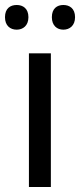

<svg xmlns="http://www.w3.org/2000/svg" viewBox="-31 -816 321 770"><path d="M-11 -747C-11 -713 10 -697 36 -697C61 -697 83 -713 83 -747C83 -782 61 -796 36 -796C10 -796 -11 -782 -11 -747ZM177 -747C177 -713 198 -697 223 -697C248 -697 270 -713 270 -747C270 -782 248 -796 223 -796C198 -796 177 -782 177 -747ZM173 -66V-602H85V-66Z"/></svg>

Font: Noto Sans Malayalam UI
Style: Regular
Weight: 400
Designer: Jelle Bosma - Monotype Design Team
Foundry: Monotype Imaging Inc.
Version: Version 2.104